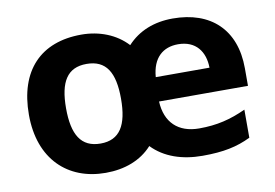

<svg xmlns="http://www.w3.org/2000/svg" viewBox="-65 -726 1108 774"><g transform="rotate(-10 489.0 -339.0)"><path d="M683 -622C607 -622 543 -597 496 -546C450 -596 382 -622 309 -622C142 -622 45 -521 45 -340C45 -158 155 -56 310 -56C388 -56 455 -81 501 -132C551 -80 623 -56 706 -56C793 -56 848 -68 904 -95V-210C841 -181 785 -167 712 -167C626 -167 575 -216 571 -302H935V-374C935 -533 838 -622 683 -622ZM686 -516C759 -516 794 -467 795 -401H575C581 -480 625 -516 686 -516ZM309 -502C389 -502 422 -448 422 -340C422 -232 389 -176 310 -176C230 -176 197 -232 197 -340C197 -448 230 -502 309 -502Z"/></g></svg>

Font: Noto Sans Malayalam UI
Style: Bold
Weight: 700
Designer: Jelle Bosma - Monotype Design Team
Foundry: Monotype Imaging Inc.
Version: Version 2.104